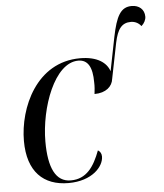

<svg xmlns="http://www.w3.org/2000/svg" viewBox="-54 -807 738 864"><g transform="rotate(-5 315.0 -374.5)"><path d="M221 10C328 10 381 -51 381 -96C381 -110 374 -120 365 -125C338 -53 303 -1 232 -1C164 -1 133 -66 133 -185C133 -337 204 -535 312 -535C356 -535 375 -499 375 -432C376 -414 374 -395 372 -379C424 -379 453 -406 457 -440L489 -600C502 -663 523 -688 563 -688C581 -688 598 -680 609 -665C622 -676 630 -692 630 -706C630 -739 606 -759 573 -759C523 -759 502 -720 483 -626L453 -475C440 -514 399 -545 321 -545C123 -545 37 -345 37 -196C37 -57 108 10 221 10Z"/></g></svg>

Font: Noto Serif Display SemiCondensed
Style: Italic
Weight: 400
Width: 4
Italic angle: -12°
Designer: Monotype Design Team
Foundry: Monotype Imaging Inc.
Version: Version 2.009